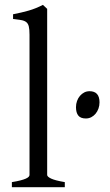

<svg xmlns="http://www.w3.org/2000/svg" viewBox="-20 -777 457 797"><path d="M29.3 0V-21Q50.3 -24.4 64.5 -28.1Q78.6 -31.7 86.9 -35.4Q95.2 -39.1 98.9 -43Q102.5 -46.9 102.5 -50.8V-632.8Q102.5 -654.8 99.6 -667Q96.7 -679.2 88.9 -685.3Q81.1 -691.4 67.9 -693.6Q54.7 -695.8 34.2 -698.2V-717.8Q69.3 -724.6 98.6 -732.9Q127.9 -741.2 158.2 -756.8L175.8 -740.2V-50.8Q175.8 -43.5 192.4 -35.6Q209 -27.8 249 -21V0ZM393.1 -352.1Q393.1 -338.4 388.7 -326.2Q384.3 -314 376.7 -304.9Q369.1 -295.9 358.9 -290.5Q348.6 -285.2 336.4 -285.2Q314.5 -285.2 304.9 -297.4Q295.4 -309.6 295.4 -332Q295.4 -345.7 299.8 -357.9Q304.2 -370.1 312 -379.2Q319.8 -388.2 329.8 -393.3Q339.8 -398.4 351.6 -398.4Q393.1 -398.4 393.1 -352.1Z"/></svg>

Font: Gentium
Style: Regular
Weight: 400
Designer: J. Victor Gaultney
Version: Version 1.03; 2011; OFL 1.1 release